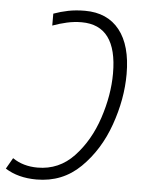

<svg xmlns="http://www.w3.org/2000/svg" viewBox="-73 -766 602 819"><g transform="rotate(5 228.0 -356.5)"><path d="M124 -700V-649Q154 -660 185 -667Q216 -674 248 -674Q400 -674 400 -468Q400 -375 367 -275.5Q334 -176 270 -108Q206 -40 114 -40Q52 -40 7 -71L-20 -24Q35 11 114 11Q225 11 302 -64.5Q379 -140 418.5 -251.5Q458 -363 458 -470Q458 -593 406 -658.5Q354 -724 258 -724Q219 -724 186.5 -717.5Q154 -711 124 -700Z"/></g></svg>

Font: Noto Sans UI SemiCondensed Light
Style: Italic
Weight: 300
Width: 4
Designer: Monotype Design Team
Foundry: Monotype Imaging Inc.
Version: 1.001